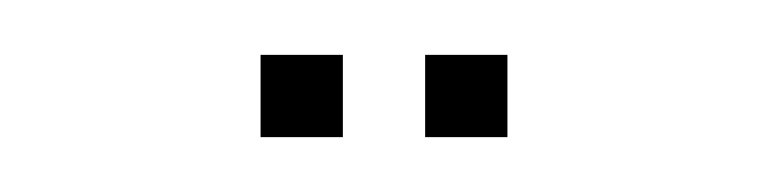

<svg xmlns="http://www.w3.org/2000/svg" viewBox="-20 -690 280 70"><path d="M135 -640V-670H165V-640ZM75 -640V-670H105V-640Z"/></svg>

Font: Big Shoulders Stencil Display SC Thin
Style: Regular
Weight: 100
Designer: Patric King
Foundry: XO Type Co
Version: Version 2.001